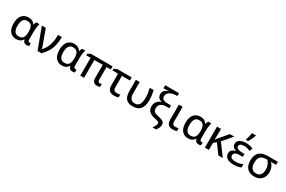

<svg xmlns="http://www.w3.org/2000/svg" viewBox="173 -2439 6355 4267"><g transform="rotate(30 3350.5 -305.5)"><path d="M292.5 -70.3Q344.7 -70.3 376.2 -91.1Q407.7 -111.8 422.1 -154.3Q436.5 -196.8 437 -262.2V-269.5Q437 -366.2 405.5 -416.3Q374 -466.3 292 -466.3Q221.7 -466.3 187.7 -415Q153.8 -363.8 153.8 -266.1Q153.8 -168.9 187.5 -119.6Q221.2 -70.3 292.5 -70.3ZM271.5 9.8Q172.9 9.8 113 -60.1Q53.2 -129.9 53.2 -267.1Q53.2 -403.3 113.3 -475.3Q173.3 -547.4 280.3 -547.4Q339.4 -547.4 378.7 -526.1Q418 -504.9 442.9 -463.4H449.2Q453.1 -481.4 461.2 -502Q469.2 -522.5 480 -538.1H559.1Q551.8 -515.6 545.7 -481Q539.6 -446.3 535.6 -406.2Q531.7 -366.2 531.7 -327.6V-131.8Q531.7 -97.7 543.9 -84.5Q556.2 -71.3 573.7 -71.3Q581.5 -71.3 590.6 -73Q599.6 -74.7 604 -76.7V-2.4Q599.1 0.5 589.6 3.2Q580.1 5.9 568.8 7.8Q557.6 9.8 546.9 9.8Q506.3 9.8 481.2 -8.5Q456.1 -26.9 444.8 -75.2H437.5Q422.9 -51.8 401.1 -32.5Q379.4 -13.2 347.7 -1.7Q315.9 9.8 271.5 9.8Z M621.1 -538.1H722.2L834.5 -231Q841.8 -211.4 851.3 -183.6Q860.8 -155.8 869.4 -129.2Q877.9 -102.5 882.3 -85H886.2Q942.4 -144 975.3 -211.7Q1008.3 -279.3 1022.7 -359.9Q1037.1 -440.4 1037.1 -538.1H1134.8Q1134.8 -431.6 1115.5 -340.1Q1096.2 -248.5 1049.6 -165.3Q1002.9 -82 920.4 0H821.8Z M1467.3 -70.3Q1519.5 -70.3 1551 -91.1Q1582.5 -111.8 1596.9 -154.3Q1611.3 -196.8 1611.8 -262.2V-269.5Q1611.8 -366.2 1580.3 -416.3Q1548.8 -466.3 1466.8 -466.3Q1396.5 -466.3 1362.5 -415Q1328.6 -363.8 1328.6 -266.1Q1328.6 -168.9 1362.3 -119.6Q1396 -70.3 1467.3 -70.3ZM1446.3 9.8Q1347.7 9.8 1287.8 -60.1Q1228 -129.9 1228 -267.1Q1228 -403.3 1288.1 -475.3Q1348.1 -547.4 1455.1 -547.4Q1514.2 -547.4 1553.5 -526.1Q1592.8 -504.9 1617.7 -463.4H1624Q1627.9 -481.4 1636 -502Q1644 -522.5 1654.8 -538.1H1733.9Q1726.6 -515.6 1720.5 -481Q1714.4 -446.3 1710.4 -406.2Q1706.5 -366.2 1706.5 -327.6V-131.8Q1706.5 -97.7 1718.8 -84.5Q1731 -71.3 1748.5 -71.3Q1756.3 -71.3 1765.4 -73Q1774.4 -74.7 1778.8 -76.7V-2.4Q1773.9 0.5 1764.4 3.2Q1754.9 5.9 1743.7 7.8Q1732.4 9.8 1721.7 9.8Q1681.2 9.8 1656 -8.5Q1630.9 -26.9 1619.6 -75.2H1612.3Q1597.7 -51.8 1575.9 -32.5Q1554.2 -13.2 1522.5 -1.7Q1490.7 9.8 1446.3 9.8Z M2375 -69.3Q2389.6 -69.3 2402.1 -72.8Q2414.6 -76.2 2423.8 -81.1V-5.9Q2413.6 0 2393.6 4.9Q2373.5 9.8 2348.6 9.8Q2292 9.8 2261 -23.4Q2230 -56.6 2230 -124V-458.5H2014.6V0H1917.5V-458.5H1807.1V-502L1883.8 -538.1H2435.5V-458.5H2327.6V-130.4Q2327.6 -97.2 2340.8 -83.3Q2354 -69.3 2375 -69.3Z M2926.8 -538.1V-458.5H2721.7V-165Q2721.7 -112.8 2745.8 -90.8Q2770 -68.8 2810.5 -68.8Q2833.5 -68.8 2856.7 -72.3Q2879.9 -75.7 2897 -81.1V-7.3Q2880.9 -0.5 2852.8 4.9Q2824.7 10.3 2793.5 10.3Q2746.1 10.3 2707.3 -4.2Q2668.5 -18.6 2645.5 -55.4Q2622.6 -92.3 2622.6 -158.7V-458.5H2480V-502L2556.6 -538.1Z M3265.6 9.3Q3176.8 9.3 3126.2 -23.7Q3075.7 -56.6 3054.9 -114Q3034.2 -171.4 3034.2 -243.7V-538.1H3132.3V-244.6Q3132.3 -160.6 3165.8 -115.2Q3199.2 -69.8 3272 -69.8Q3347.7 -69.8 3384.8 -124.5Q3421.9 -179.2 3421.9 -296.4Q3421.9 -364.3 3413.6 -420.4Q3405.3 -476.6 3389.6 -538.1H3488.3Q3499 -497.6 3506.1 -459.7Q3513.2 -421.9 3516.8 -381.6Q3520.5 -341.3 3520.5 -293Q3520.5 -138.2 3456.3 -64.5Q3392.1 9.3 3265.6 9.3Z M3627.9 -208.5Q3627.9 -257.3 3647.2 -294.7Q3666.5 -332 3698.5 -357.4Q3730.5 -382.8 3769.5 -395.5V-400.9Q3735.8 -409.7 3711.4 -427Q3687 -444.3 3674.1 -470.9Q3661.1 -497.6 3661.1 -535.2Q3661.1 -579.6 3680.2 -609.4Q3699.2 -639.2 3732.7 -657.7Q3766.1 -676.3 3808.6 -687.5Q3793 -686 3771.5 -684.8Q3750 -683.6 3727.3 -682.9Q3704.6 -682.1 3685.5 -682.1H3658.2V-759.8H4013.7V-687H3983.9Q3941.9 -687 3901.4 -678Q3860.8 -668.9 3828.4 -650.6Q3795.9 -632.3 3776.4 -604.2Q3756.8 -576.2 3756.8 -538.6Q3756.8 -487.8 3792.7 -461.4Q3828.6 -435.1 3915.5 -435.1H3996.6V-362.8H3913.6Q3853.5 -362.8 3812.5 -344.2Q3771.5 -325.7 3750.7 -292.5Q3730 -259.3 3730 -215.3Q3730 -166 3750 -140.6Q3770 -115.2 3807.1 -102.8Q3844.2 -90.3 3895 -79.6Q3948.2 -68.8 3979.7 -52.2Q4011.2 -35.6 4024.9 -13.4Q4038.6 8.8 4038.6 37.6Q4038.6 80.1 4019.3 119.9Q4000 159.7 3977.5 192.4H3881.8Q3898.9 169.4 3913.1 145.3Q3927.2 121.1 3935.5 98.4Q3943.8 75.7 3943.8 57.6Q3943.8 44.4 3936 33.4Q3928.2 22.5 3903.6 12.9Q3878.9 3.4 3829.1 -5.9Q3763.7 -17.1 3719 -42.5Q3674.3 -67.9 3651.1 -108.9Q3627.9 -149.9 3627.9 -208.5Z M4233.9 -538.1V-160.2Q4233.9 -114.7 4252.9 -92.3Q4272 -69.8 4310.5 -69.8Q4332.5 -69.8 4355.5 -73.7Q4378.4 -77.6 4393.6 -82.5V-7.3Q4377.9 0 4350.1 4.9Q4322.3 9.8 4293.9 9.8Q4248 9.8 4212.6 -5.1Q4177.2 -20 4157 -56.6Q4136.7 -93.3 4136.7 -158.7V-538.1Z M4704.6 -70.3Q4756.8 -70.3 4788.3 -91.1Q4819.8 -111.8 4834.2 -154.3Q4848.6 -196.8 4849.1 -262.2V-269.5Q4849.1 -366.2 4817.6 -416.3Q4786.1 -466.3 4704.1 -466.3Q4633.8 -466.3 4599.9 -415Q4565.9 -363.8 4565.9 -266.1Q4565.9 -168.9 4599.6 -119.6Q4633.3 -70.3 4704.6 -70.3ZM4683.6 9.8Q4585 9.8 4525.1 -60.1Q4465.3 -129.9 4465.3 -267.1Q4465.3 -403.3 4525.4 -475.3Q4585.4 -547.4 4692.4 -547.4Q4751.5 -547.4 4790.8 -526.1Q4830.1 -504.9 4855 -463.4H4861.3Q4865.2 -481.4 4873.3 -502Q4881.3 -522.5 4892.1 -538.1H4971.2Q4963.9 -515.6 4957.8 -481Q4951.7 -446.3 4947.8 -406.2Q4943.8 -366.2 4943.8 -327.6V-131.8Q4943.8 -97.7 4956.1 -84.5Q4968.3 -71.3 4985.8 -71.3Q4993.7 -71.3 5002.7 -73Q5011.7 -74.7 5016.1 -76.7V-2.4Q5011.2 0.5 5001.7 3.2Q4992.2 5.9 4981 7.8Q4969.7 9.8 4959 9.8Q4918.5 9.8 4893.3 -8.5Q4868.2 -26.9 4856.9 -75.2H4849.6Q4835 -51.8 4813.2 -32.5Q4791.5 -13.2 4759.8 -1.7Q4728 9.8 4683.6 9.8Z M5559.6 -538.1 5354 -298.3 5575.7 0H5460.4L5287.6 -236.8L5217.8 -180.7V0H5115.7V-538.1H5217.8V-397.5Q5217.3 -359.9 5216.1 -323.2Q5214.8 -286.6 5212.4 -262.2H5214.4Q5226.1 -277.3 5238.5 -292.5Q5251 -307.6 5262.2 -322.3L5446.3 -538.1Z M5947.3 -318.4V-242.7H5873Q5821.3 -242.7 5787.6 -232.9Q5753.9 -223.1 5737.5 -203.1Q5721.2 -183.1 5721.2 -153.8Q5721.2 -124 5738.5 -105.2Q5755.9 -86.4 5787.6 -77.6Q5819.3 -68.8 5862.3 -68.8Q5918.5 -68.8 5963.4 -81.5Q6008.3 -94.2 6042 -109.9V-26.4Q6009.8 -10.3 5964.1 -0.2Q5918.5 9.8 5856.4 9.8Q5736.3 9.8 5679.9 -34.4Q5623.5 -78.6 5623.5 -146.5Q5623.5 -206.1 5658.9 -235.8Q5694.3 -265.6 5746.1 -278.8V-283.7Q5698.2 -296.9 5671.6 -327.4Q5645 -357.9 5645 -405.8Q5645 -453.1 5672.9 -484.6Q5700.7 -516.1 5748.5 -532Q5796.4 -547.9 5856.9 -547.9Q5913.6 -547.9 5958.5 -537.8Q6003.4 -527.8 6043.5 -509.8L6009.3 -434.1Q5976.1 -449.2 5940.2 -459.5Q5904.3 -469.7 5857.4 -469.7Q5797.4 -469.7 5767.1 -451.2Q5736.8 -432.6 5736.8 -397Q5736.8 -355 5776.4 -336.7Q5815.9 -318.4 5886.7 -318.4ZM5816.9 -606V-619.6Q5823.7 -638.2 5830.6 -661.1Q5837.4 -684.1 5843.3 -709.2Q5849.1 -734.4 5854 -758.5Q5858.9 -782.7 5861.3 -802.7H5961.4V-792Q5955.1 -768.1 5941.2 -735.6Q5927.2 -703.1 5910.4 -668.9Q5893.6 -634.8 5876 -606Z M6633.3 -243.2Q6633.3 -170.9 6604.5 -113.8Q6575.7 -56.6 6519.5 -23.4Q6463.4 9.8 6380.4 9.8Q6305.2 9.8 6249 -21.2Q6192.9 -52.2 6162.4 -111.8Q6131.8 -171.4 6131.8 -257.8Q6131.8 -357.4 6167.2 -419.2Q6202.6 -481 6268.8 -509.5Q6335 -538.1 6426.3 -538.1H6677.2V-460H6545.9Q6584.5 -421.4 6608.9 -367.9Q6633.3 -314.5 6633.3 -243.2ZM6232.9 -257.8Q6232.9 -202.6 6248.3 -160.6Q6263.7 -118.7 6296.9 -94.7Q6330.1 -70.8 6382.8 -70.8Q6461.4 -70.8 6497.1 -120.1Q6532.7 -169.4 6532.7 -247.6Q6532.7 -290.5 6523.7 -328.4Q6514.6 -366.2 6497.1 -398.9Q6479.5 -431.6 6454.1 -460H6423.8Q6326.7 -460 6279.8 -413.8Q6232.9 -367.7 6232.9 -257.8Z"/></g></svg>

Font: Open Sans Medium
Style: Regular
Weight: 500
Designer: Monotype Design Team
Foundry: Monotype Imaging Inc.
Version: Version 3.000